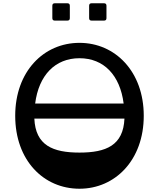

<svg xmlns="http://www.w3.org/2000/svg" viewBox="-20 -1140 972 1174"><path d="M315 -1014H392C402 -1014 407 -1019 407 -1029V-1105C407 -1115 402 -1120 392 -1120H315C305 -1120 300 -1115 300 -1105V-1029C300 -1019 305 -1014 315 -1014ZM540 -1014H616C626 -1014 631 -1019 631 -1029V-1105C631 -1115 626 -1120 616 -1120H540C530 -1120 525 -1115 525 -1105V-1029C525 -1019 530 -1014 540 -1014ZM466 -878C247 -878 73 -703 73 -432C73 -159 247 14 466 14C684 14 859 -161 859 -432C859 -703 684 -878 466 -878ZM466 -784C615 -784 714 -680 736 -507H195C217 -680 317 -784 466 -784ZM466 -207C303 -207 197 -251 190 -415H741C734 -251 629 -207 466 -207Z"/></svg>

Font: OpenDyslexic3
Style: Regular
Weight: 400
Designer: Abelardo Gonzalez
Version: Version 3.001;PS 003.001;hotconv 1.0.88;makeotf.lib2.5.64775